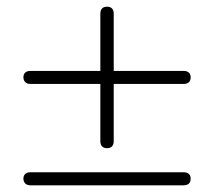

<svg xmlns="http://www.w3.org/2000/svg" viewBox="-20 -554 640 574"><path d="M300 -111Q290 -111 285 -116.5Q280 -122 280 -132V-303H71Q61 -303 55.5 -308.5Q50 -314 50 -323Q50 -332 55.5 -337Q61 -342 71 -342H280V-513Q280 -523 285 -528.5Q290 -534 300 -534Q310 -534 315 -528.5Q320 -523 320 -513V-342H529Q539 -342 544.5 -337Q550 -332 550 -323Q550 -313 544.5 -308Q539 -303 529 -303H320V-132Q320 -122 315 -116.5Q310 -111 300 -111ZM71 0Q61 0 55.5 -5.5Q50 -11 50 -20Q50 -29 55.5 -34Q61 -39 71 -39H529Q539 -39 544.5 -34Q550 -29 550 -20Q550 -10 544.5 -5Q539 0 529 0Z"/></svg>

Font: Nunito ExtraLight
Style: Regular
Weight: 200
Designer: Vernon Adams
Foundry: Vernon Adams
Version: Version 3.602